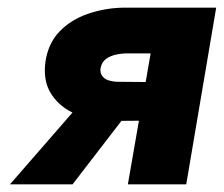

<svg xmlns="http://www.w3.org/2000/svg" viewBox="-20 -480 583 500"><path d="M169 0 330 -209H188L6 0ZM465 0 543 -460H393L313 0ZM411 -266 289 -267Q275 -267 263.5 -270.5Q252 -274 246 -282.5Q240 -291 242 -303Q245 -318 255.5 -326Q266 -334 281 -337.5Q296 -341 312 -341H425L447 -460H299Q253 -459 209 -444Q165 -429 135 -398Q105 -367 98 -317Q92 -267 114.5 -233.5Q137 -200 177 -183Q217 -166 262 -165L395 -166Z"/></svg>

Font: Jost
Style: Bold Italic
Weight: 700
Italic angle: -5°
Version: Version 3.710